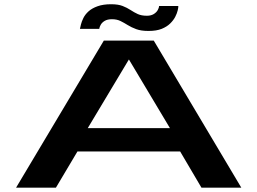

<svg xmlns="http://www.w3.org/2000/svg" viewBox="-20 -864 1184 884"><path d="M54 0H237.5L336.5 -166.5H809.5L907.5 0H1091L688 -677H458ZM384 -274 573 -589.5H574L762.5 -274ZM663.5 -721.5Q700.5 -721.5 724.5 -731.2Q748.5 -741 763.5 -755.8Q778.5 -770.5 786.8 -786.5Q795 -802.5 798.2 -816.2Q801.5 -830 801 -836.5H712.5Q712.5 -829 706.5 -818Q700.5 -807 687.8 -799.2Q675 -791.5 656.5 -791.5Q631.5 -791.5 614.5 -799.2Q597.5 -807 581.2 -817.8Q565 -828.5 544.5 -836.5Q524 -844.5 491.5 -844.5Q455 -844.5 429.2 -835.2Q403.5 -826 387.8 -811.8Q372 -797.5 364 -781.2Q356 -765 352.8 -751.8Q349.5 -738.5 348 -731H437Q437.5 -738.5 443.5 -749.5Q449.5 -760.5 462.2 -768Q475 -775.5 495.5 -775.5Q518 -775.5 534.8 -767.2Q551.5 -759 568.2 -748.5Q585 -738 607.2 -729.8Q629.5 -721.5 663.5 -721.5Z"/></svg>

Font: Anybody ExtraExpanded SemiBold
Style: Regular
Weight: 600
Width: 8
Version: Version 1.113;gftools[0.9.25]